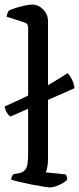

<svg xmlns="http://www.w3.org/2000/svg" viewBox="-23 -820 346 840"><path d="M197 0Q190 0 167 -3.5Q144 -7 116 -12.5Q88 -18 63 -24Q38 -30 26 -34Q26 -42 29.5 -48.5Q33 -55 36 -58L63 -63Q79 -66 89.5 -80.5Q100 -95 100 -143V-344L22 -310Q2 -327 -3 -354Q58 -381 100 -402V-697Q100 -705 97.5 -711.5Q95 -718 86 -721L6 -747Q7 -756 10 -763Q13 -770 15 -773Q26 -779 46.5 -785.5Q67 -792 87.5 -796Q108 -800 118 -800Q145 -800 166 -778.5Q187 -757 187 -727V-447Q209 -460 230 -473Q251 -486 273 -500Q285 -487 293.5 -468.5Q302 -450 303 -434L187 -383V-123Q187 -102 183.5 -87Q180 -72 177 -66L264 -57Q266 -55 268.5 -49Q271 -43 271 -35Q266 -27 252 -19Q238 -11 222.5 -5.5Q207 0 197 0Z"/></svg>

Font: Texturina 72pt Medium
Style: Regular
Weight: 500
Designer: Guillermo Torres Carreño
Foundry: Omnibus-Type
Version: Version 1.002; ttfautohint (v1.8.3)